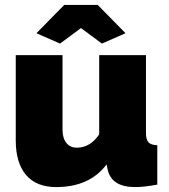

<svg xmlns="http://www.w3.org/2000/svg" viewBox="-20 -750 686 780"><path d="M208 10Q128 10 86 -39Q44 -88 44 -180V-526H234V-223Q234 -189 249.5 -169.5Q265 -150 292 -150Q346 -150 383 -204V-526H573V-210Q573 -183 583 -172Q593 -161 619 -160V0Q565 10 529 10Q432 10 417 -63L413 -82Q344 10 208 10ZM224 -573 128 -615 241 -730H377L490 -615L394 -573L309 -636Z"/></svg>

Font: Raleway
Style: Heavy
Weight: 900
Designer: Matt McInerney, Pablo Impallari, Rodrigo Fuenzalida
Foundry: Matt McInerney, Pablo Impallari, Rodrigo Fuenzalida
Version: Version 2.001